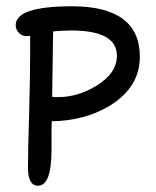

<svg xmlns="http://www.w3.org/2000/svg" viewBox="-20 -591 495 611"><path d="M101 0Q69 0 69 -58Q69 -88 70 -133Q71 -178 73 -239Q76 -359 76 -419V-477Q72 -476 64 -476Q50 -476 40 -486.5Q30 -497 30 -511Q30 -571 209 -571Q425 -571 425 -410Q425 -314 330 -255Q251 -207 145 -205Q144 -197 144 -174.5Q144 -152 144 -115Q144 0 101 0ZM166 -282Q226 -282 285 -317Q352 -357 352 -414Q352 -494 206 -494Q179 -494 149 -491L146 -283Q151 -282 156 -282Q161 -282 166 -282Z"/></svg>

Font: Dongol
Style: Regular
Weight: 400
Designer: Abdo Mohamed and Ibrahim Hamdi
Foundry: Protype Foundry
Version: Version 1.000;hotconv 1.0.109;makeotfexe 2.5.65596